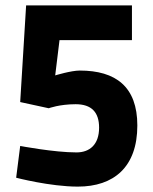

<svg xmlns="http://www.w3.org/2000/svg" viewBox="-20 -681 570 713"><path d="M77 -661 55 -302 161 -279C161 -279 201 -294 261 -294C320 -294 348 -264 348 -207C348 -144 313 -115 264 -115C181 -115 55 -139 55 -139L40 -21C40 -21 166 12 269 12C403 12 490 -61 490 -215C490 -359 410 -419 276 -419C244 -419 185 -401 185 -401L201 -532H470V-661Z"/></svg>

Font: TitilliumMaps29L
Style: 999 wt
Weight: 900
Designer: Campivisivi
Foundry: Accademia di Belle Arti di Urbino and students of MA course of Visual design